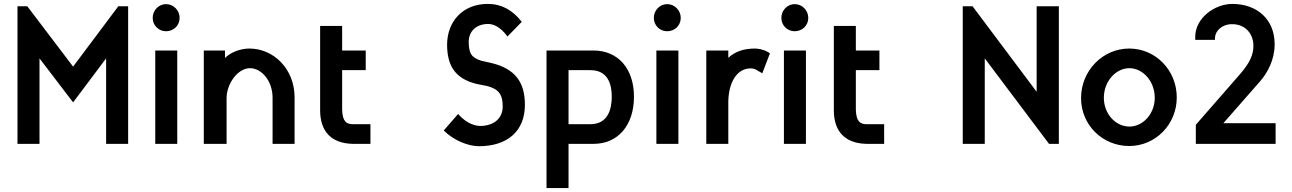

<svg xmlns="http://www.w3.org/2000/svg" viewBox="-20 -732 6576 977"><path d="M352 -211 520 -435V0H632V-700H582L352 -393L119 -700H69V0H181V-435Z M894 -641C894 -679 863 -711 825 -711C787 -711 757 -679 757 -641C757 -603 787 -573 825 -573C863 -573 894 -602 894 -641ZM770 -475V0H882V-475Z M1017 0H1133V-234C1134 -307 1190 -385 1252 -385C1313 -385 1367 -318 1367 -235V0H1479V-236C1479 -383 1371 -485 1249 -485C1204 -485 1153 -466 1125 -437V-475H1017Z M1609 -600V-171C1609 -65 1664 -2 1776 0H1865V-100H1776C1742 -100 1723 -114 1721 -174V-375H1841V-475H1721V-600Z M2464 -610C2521 -610 2562 -546 2562 -546L2635 -621C2588 -681 2532 -712 2463 -712H2461C2337 -712 2255 -625 2255 -503C2256 -403 2291 -333 2405 -305L2460 -294C2519 -278 2538 -250 2538 -190C2538 -131 2495 -91 2421 -91C2407 -92 2360 -96 2311 -152L2238 -68C2289 -17 2363 12 2417 12C2559 12 2651 -62 2651 -199C2651 -315 2600 -382 2482 -411L2429 -423C2374 -440 2366 -466 2365 -520C2366 -575 2405 -610 2464 -610Z M3206 -240C3206 -384 3124 -475 3000 -475H2761V225H2873V0H3001C3124 0 3206 -94 3206 -240ZM3093 -240C3093 -174 3072 -100 2984 -100H2873V-375H2984C3072 -375 3093 -306 3093 -240Z M3444 -641C3444 -679 3413 -711 3375 -711C3337 -711 3307 -679 3307 -641C3307 -603 3337 -573 3375 -573C3413 -573 3444 -602 3444 -641ZM3320 -475V0H3432V-475Z M3898 -461 3884 -469C3863 -481 3835 -485 3822 -485C3763 -485 3720 -469 3686 -438V-475H3574V0H3686V-217C3688 -307 3726 -384 3800 -384C3817 -384 3825 -379 3840 -370L3859 -359Z M4093 -641C4093 -679 4062 -711 4024 -711C3986 -711 3956 -679 3956 -641C3956 -603 3986 -573 4024 -573C4062 -573 4093 -602 4093 -641ZM3969 -475V0H4081V-475Z M4223 -600V-171C4223 -65 4278 -2 4390 0H4479V-100H4390C4356 -100 4337 -114 4335 -174V-375H4455V-475H4335V-600Z M4929 -700H4879V0H4991V-435L5318 0H5368V-700H5255V-265Z M5727 -385C5796 -385 5856 -318 5856 -235C5856 -152 5796 -88 5727 -88C5657 -88 5597 -152 5597 -235C5597 -317 5657 -385 5727 -385ZM5968 -236C5968 -375 5860 -485 5726 -485C5591 -485 5481 -372 5481 -233C5481 -95 5591 11 5726 11C5860 11 5968 -99 5968 -236Z M6205 -105 6391 -317C6429 -360 6466 -427 6466 -505V-508C6466 -632 6378 -712 6251 -712C6160 -712 6063 -640 6062 -546V-529H6162L6163 -544C6165 -574 6198 -609 6248 -609H6250C6315 -609 6358 -562 6358 -499C6358 -455 6341 -414 6292 -357L6065 -97V0H6471V-105Z"/></svg>

Font: Mint Spirit No2
Style: Bold
Weight: 700
Designer: HARENDAL Hirwen
Foundry: Arkandis Digital Foundry.
Version: Version 1.004;FFEdit